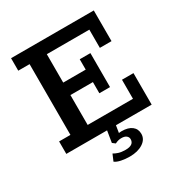

<svg xmlns="http://www.w3.org/2000/svg" viewBox="-178 -708 952 1013"><g transform="rotate(-30 298.0 -201.5)"><path d="M36 0V-76H105V-507H36V-583H540V-396H469V-507H210V-334H347V-397H412V-190H347V-258H210V-76H486V-192H556V0ZM320 180Q293 180 268.5 175Q244 170 231 160L248 120Q259 127 276 132.5Q293 138 318 138Q369 138 369 102Q369 90 359 81.5Q349 73 329 73Q320 73 311 75Q302 77 290 83L273 70L286 -10H340L329 59L304 52Q315 47 326 44.5Q337 42 348 42Q388 42 410 59Q432 76 432 106Q432 139 400.5 159.5Q369 180 320 180Z"/></g></svg>

Font: Rokkitt Medium
Style: Regular
Weight: 500
Version: Version 3.103